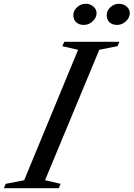

<svg xmlns="http://www.w3.org/2000/svg" viewBox="-92 -990 703 1010"><path d="M35.2 -42 318.8 -728 235.8 -747.1 246.1 -770H536.1L525.9 -747.1L430.2 -728L145 -42L227.1 -22.9L216.8 0H-71.8L-62 -22.9ZM358.9 -970.2Q381.8 -970.2 398.9 -955.8Q416 -941.4 416 -920.9Q416 -897 395.5 -877.9Q375 -858.9 349.1 -858.9Q323.7 -858.9 308.8 -872.8Q293.9 -886.7 293.9 -910.2Q293.9 -934.1 313.5 -952.1Q333 -970.2 358.9 -970.2ZM534.2 -970.2Q557.1 -970.2 574 -955.8Q590.8 -941.4 590.8 -920.9Q590.8 -897 570.3 -877.9Q549.8 -858.9 523.9 -858.9Q498.5 -858.9 483.9 -872.8Q469.2 -886.7 469.2 -910.2Q469.2 -934.1 488.8 -952.1Q508.3 -970.2 534.2 -970.2Z"/></svg>

Font: Libre Caslon Text
Style: Italic
Weight: 400
Italic angle: -25°
Designer: Pablo Impallari, Rodrigo Fuenzalida
Foundry: Pablo Impallari, Rodrigo Fuenzalida
Version: Version 1.002